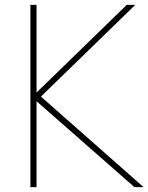

<svg xmlns="http://www.w3.org/2000/svg" viewBox="-20 -770 611 790"><path d="M130.4 0H105V-750H130.4V-389.2L501.5 -750H536.6L148.4 -372.6L570.8 0H533.2L130.4 -353.5Z"/></svg>

Font: Spartan MB Thin
Style: Regular
Weight: 100
Designer: Matt Bailey, Mirko Velimirovic
Foundry: Matt Bailey
Version: Version 1.005